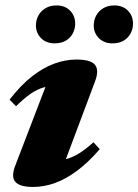

<svg xmlns="http://www.w3.org/2000/svg" viewBox="-20 -690 522 724"><path d="M38.5 -68 167.5 -404 203 -366.5Q171 -367.5 145.5 -360.5Q120 -353.5 95.2 -336.2Q70.5 -319 40.5 -289.5L16 -314Q58 -368.5 100.5 -401.8Q143 -435 185 -450.2Q227 -465.5 268 -465.5Q322.5 -465.5 338.5 -445.2Q354.5 -425 338 -382L209 -38L172 -84.5Q204.5 -83.5 229.8 -90.2Q255 -97 279.5 -112.5Q304 -128 332.5 -153.5L356 -127.5Q313.5 -78 271.2 -46.5Q229 -15 187.5 0Q146 15 104.5 15Q54 15 37.5 -4.8Q21 -24.5 38.5 -68ZM186 -526.5Q154.5 -526.5 135 -546Q115.5 -565.5 115.5 -594Q115.5 -614.5 125 -631.8Q134.5 -649 151.8 -659.2Q169 -669.5 193 -669.5Q225 -669.5 244.2 -650Q263.5 -630.5 263.5 -601Q263.5 -581 254.5 -564Q245.5 -547 228.2 -536.8Q211 -526.5 186 -526.5ZM404 -526.5Q372.5 -526.5 353 -546Q333.5 -565.5 333.5 -594Q333.5 -614.5 343 -631.8Q352.5 -649 369.8 -659.2Q387 -669.5 411 -669.5Q443 -669.5 462.2 -650Q481.5 -630.5 481.5 -601Q481.5 -581 472.5 -564Q463.5 -547 446.2 -536.8Q429 -526.5 404 -526.5Z"/></svg>

Font: Newsreader 16pt 16pt ExtraBold
Style: Italic
Weight: 800
Italic angle: -17°
Version: Version 1.003